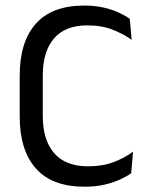

<svg xmlns="http://www.w3.org/2000/svg" viewBox="-20 -671 548 702"><path d="M289.2 11.7Q170.4 11.7 111.3 -54.9Q52.1 -121.6 52.1 -244.2V-395.7Q52.1 -518 111.1 -584.4Q170.1 -650.7 288.2 -650.7Q326.1 -650.7 357.4 -643.7Q388.6 -636.7 413 -625.5Q437.4 -614.3 454.5 -602.3L461.4 -525.4Q431.8 -546.5 392.2 -562.3Q352.5 -578.2 298.8 -578.2Q218.4 -578.2 177.4 -530.4Q136.4 -482.6 136.4 -394.6V-246.9Q136.4 -159.4 178 -111.1Q219.5 -62.9 302.2 -62.9Q355.2 -62.9 395.7 -78.4Q436.3 -94 466.4 -116.5L459.6 -37.5Q442.5 -25.5 417.5 -14.1Q392.5 -2.7 360.3 4.5Q328.1 11.7 289.2 11.7Z"/></svg>

Font: Anek Tamil Medium
Style: Regular
Weight: 500
Designer: Aadarsh Rajan (Tamil), Yesha Goshar (Latin)
Foundry: Ek Type
Version: Version 1.003